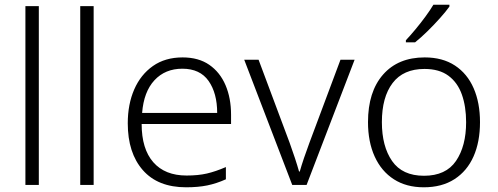

<svg xmlns="http://www.w3.org/2000/svg" viewBox="-20 -786 2117 816"><path d="M145 0H88V-760H145Z M378 0H321V-760H378Z M756 -542Q824 -542 869.5 -510.5Q915 -479 938.5 -424Q962 -369 962 -298V-259H582Q582 -153 631.5 -96.5Q681 -40 773 -40Q822 -40 859 -48.5Q896 -57 940 -76V-24Q900 -6 861 2Q822 10 771 10Q651 10 587 -63Q523 -136 523 -262Q523 -343 550.5 -406Q578 -469 630 -505.5Q682 -542 756 -542ZM755 -494Q682 -494 636.5 -445Q591 -396 584 -306H903Q903 -390 866.5 -442Q830 -494 755 -494Z M1222 0 1018 -532H1079L1211 -179Q1223 -146 1233.5 -114Q1244 -82 1251 -57H1254Q1261 -82 1272 -114.5Q1283 -147 1295 -179L1427 -532H1487L1283 0Z M2020 -267Q2020 -183 1992.5 -121Q1965 -59 1911.5 -24.5Q1858 10 1781 10Q1707 10 1654 -24Q1601 -58 1572.5 -120.5Q1544 -183 1544 -267Q1544 -396 1608 -469Q1672 -542 1785 -542Q1861 -542 1913.5 -507.5Q1966 -473 1993 -411Q2020 -349 2020 -267ZM1603 -267Q1603 -164 1646.5 -101.5Q1690 -39 1782 -39Q1875 -39 1918 -102Q1961 -165 1961 -267Q1961 -333 1943 -384Q1925 -435 1886 -464Q1847 -493 1784 -493Q1694 -493 1648.5 -433Q1603 -373 1603 -267ZM1890 -766V-758Q1875 -737 1850 -709Q1825 -681 1797 -653.5Q1769 -626 1744 -606H1705V-615Q1723 -634 1745.5 -661Q1768 -688 1788.5 -716Q1809 -744 1822 -766Z"/></svg>

Font: Noto Sans Cherokee Light
Style: Regular
Weight: 300
Designer: Monotype Design Team
Foundry: Monotype Imaging Inc.
Version: Version 2.001; ttfautohint (v1.8.4.7-5d5b)